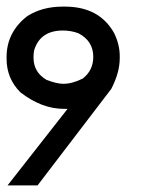

<svg xmlns="http://www.w3.org/2000/svg" viewBox="-20 -564 433 584"><path d="M170.9 -543.9H177.2Q282.2 -543.9 327.1 -463.4Q344.2 -428.7 344.2 -393.1V-386.7Q344.2 -343.3 318.4 -293.5L94.2 0H2.9L185.5 -232.9H174.3Q106.9 -232.9 42 -283.2Q0 -325.2 0 -385.3V-390.1Q0 -465.8 62.5 -514.6Q107.9 -543.9 170.9 -543.9ZM82 -393.6V-388.2Q82 -344.7 121.1 -321.3Q152.3 -309.1 172.4 -309.1Q200.2 -309.1 231.9 -325.2Q263.7 -350.1 263.7 -391.1Q263.7 -439.5 218.3 -462.9Q195.8 -471.2 171.4 -471.2Q102.5 -471.2 84 -411.6Q82 -401.9 82 -393.6Z"/></svg>

Font: Gasq
Style: Regular
Weight: 400
Designer: Husham Jawad
Version: Version 1.00;December 29, 2020;FontCreator 13.0.0.2683 32-bi